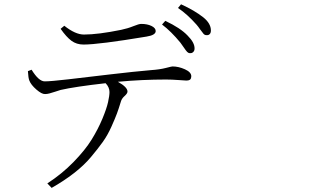

<svg xmlns="http://www.w3.org/2000/svg" viewBox="-20 -831 1540 917"><path d="M269.5 -693.4 287.1 -708Q339.8 -666 380.9 -666Q448.2 -666 558.6 -688.5Q590.8 -695.3 617.2 -706.1Q643.6 -716.8 654.3 -716.8Q683.6 -716.8 703.6 -707Q723.6 -697.3 723.6 -682.6Q723.6 -663.1 679.7 -656.2Q451.2 -618.2 378.9 -618.2Q345.7 -618.2 321.3 -636.2Q296.9 -654.3 269.5 -693.4ZM113.3 -491.2 130.9 -498Q165 -442.4 193.4 -442.4Q222.7 -442.4 305.7 -452.1Q388.7 -461.9 505.4 -475.6Q622.1 -489.3 701.2 -496.1Q743.2 -499 771.5 -506.3Q799.8 -513.7 803.7 -513.7Q833 -513.7 863.3 -500Q893.6 -486.3 893.6 -466.8Q893.6 -457 888.7 -451.7Q883.8 -446.3 869.1 -446.3Q866.2 -446.3 833 -448.7Q799.8 -451.2 772.5 -451.2Q659.2 -451.2 543 -440.4Q588.9 -415 588.9 -393.6Q588.9 -384.8 575.2 -372.6Q561.5 -360.4 557.6 -346.7Q546.9 -311.5 538.6 -289.1Q530.3 -266.6 512.2 -226.1Q494.1 -185.5 470.7 -152.8Q447.3 -120.1 414.1 -80.6Q380.9 -41 333 -3.9Q285.2 33.2 226.6 66.4L206.1 44.9Q275.4 0 331.1 -57.1Q386.7 -114.3 417.5 -164.1Q448.2 -213.9 468.8 -263.2Q489.3 -312.5 496.1 -343.3Q502.9 -374 502.9 -391.6Q502.9 -414.1 484.4 -433.6Q337.9 -417 269.5 -401.4Q259.8 -398.4 243.7 -393.1Q227.5 -387.7 216.3 -384.8Q205.1 -381.8 195.3 -381.8Q179.7 -380.9 153.8 -403.3Q127.9 -425.8 120.1 -446.3Q115.2 -458 113.3 -491.2ZM753.9 -713.9 769.5 -731.4Q841.8 -697.3 876 -661.1Q910.2 -627 909.2 -598.6Q909.2 -588.9 902.8 -582.5Q896.5 -576.2 886.7 -577.1Q879.9 -577.1 874 -583Q868.2 -588.9 858.4 -603.5Q848.6 -618.2 841.8 -627Q796.9 -681.6 753.9 -713.9ZM830.1 -793 844.7 -810.5Q909.2 -781.2 951.2 -748Q987.3 -718.8 987.3 -685.5Q987.3 -673.8 981.4 -668Q975.6 -662.1 965.8 -663.1Q958 -663.1 952.1 -669.4Q946.3 -675.8 936 -690.4Q925.8 -705.1 918.9 -712.9Q875 -762.7 830.1 -793Z"/></svg>

Font: Bpmf Zihi Serif Light
Style: Light
Weight: 300
Foundry: But Ko
Version: Version 1.320